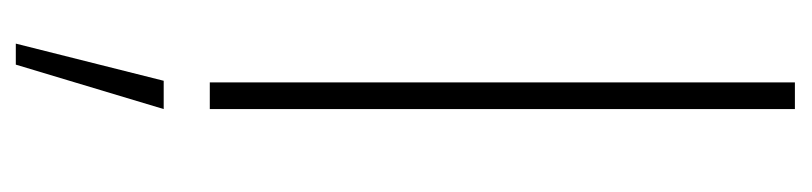

<svg xmlns="http://www.w3.org/2000/svg" viewBox="-394 -352 981 232"><g transform="rotate(90 96.0 -236.5)"><path d="M112.3 0H80.1V-707H112.3ZM78.1 55.7H112.3L58.6 234.4H33.2Z"/></g></svg>

Font: Pretendard Std Thin
Style: Regular
Weight: 100
Designer: Base glyphs from Inter by Rasmus Andersson; Hangeul glyphs from Noto Sans CJK(Source Han Sans) by Jang Soo-young and Kan
Foundry: Kil Hyung-jin
Version: Version 1.309